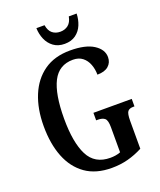

<svg xmlns="http://www.w3.org/2000/svg" viewBox="-165 -1017 943 1130"><g transform="rotate(-20 306.0 -452.5)"><path d="M338 10Q239 10 174 -36Q109 -82 76.5 -164.5Q44 -247 44 -358Q44 -466 78 -548.5Q112 -631 178 -677.5Q244 -724 342 -724Q438 -724 488.5 -691.5Q539 -659 539 -611Q539 -577 515 -556Q491 -535 445 -535Q445 -569 433.5 -599.5Q422 -630 398.5 -648.5Q375 -667 339 -667Q251 -667 211.5 -589.5Q172 -512 172 -358Q172 -209 212.5 -129Q253 -49 350 -49Q366 -49 382.5 -51.5Q399 -54 414 -60V-217Q414 -260 400 -272.5Q386 -285 357 -285H346V-332H586V-285H578Q554 -285 543.5 -272Q533 -259 533 -213V-39Q487 -15 439.5 -2.5Q392 10 338 10ZM327 -771Q286 -771 258 -791.5Q230 -812 216 -845Q202 -878 201 -915H252Q258 -879 278 -863Q298 -847 327 -847Q356 -847 376.5 -863Q397 -879 404 -915H453Q452 -878 438.5 -845Q425 -812 397 -791.5Q369 -771 327 -771Z"/></g></svg>

Font: Noto Serif Devanagari ExtraCondensed SemiBold
Style: Regular
Weight: 600
Width: 2
Designer: Universal Thirst, Indian Type Foundry and the Monotype Design Team
Foundry: Monotype Imaging Inc.
Version: Version 2.004; ttfautohint (v1.8.4.7-5d5b)